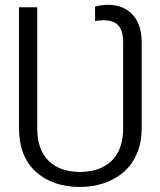

<svg xmlns="http://www.w3.org/2000/svg" viewBox="-20 -757 658 788"><path d="M308.1 10.3Q195.8 10.3 127 -52.2Q58.1 -114.7 58.1 -230.5V-727.1H132.8V-230.5Q132.8 -142.1 179.7 -96.7Q226.6 -51.3 308.1 -51.3Q390.6 -51.3 438 -96.9Q485.4 -142.6 485.4 -230.5V-583.5Q485.4 -631.3 465.8 -652.6Q446.3 -673.8 405.3 -673.8Q384.3 -673.8 370.1 -669.9V-729.5Q395.5 -737.3 424.3 -737.3Q486.3 -737.3 523.9 -697Q561.5 -656.7 561.5 -583.5V-230.5Q561.5 -172.9 541.7 -126.5Q522 -80.1 487.3 -50.5Q452.6 -21 407 -5.4Q361.3 10.3 308.1 10.3Z"/></svg>

Font: Interop Light
Style: Regular
Weight: 300
Designer: Rasmus Andersson, Google, Jang Haemin
Foundry: jhaemin
Version: Version 1.007